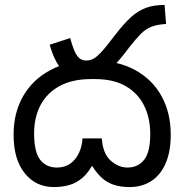

<svg xmlns="http://www.w3.org/2000/svg" viewBox="-20 -745 746 777"><path d="M323 -425Q294 -425 267.5 -436Q241 -447 219 -477.5Q197 -508 181 -564L264 -591Q279 -536 293 -518Q307 -500 329 -500Q349 -500 366.5 -512.5Q384 -525 416 -565L447 -605Q481 -649 509.5 -675Q538 -701 570 -713Q602 -725 646 -725L652 -648Q617 -646 593.5 -637Q570 -628 550.5 -608.5Q531 -589 505 -556L482 -526Q454 -490 429 -468Q404 -446 378.5 -435.5Q353 -425 323 -425ZM504 12Q467 12 438 2Q409 -8 386.5 -30.5Q364 -53 343 -90L362 -92Q341 -49 315 -26.5Q289 -4 260 4Q231 12 198 12Q125 12 80 -44Q35 -100 35 -200Q35 -289 74 -356.5Q113 -424 185 -462Q257 -500 357 -500Q457 -500 527 -461.5Q597 -423 634 -355.5Q671 -288 671 -200Q671 -132 650.5 -84.5Q630 -37 592.5 -12.5Q555 12 504 12ZM496 -67Q538 -67 563 -98Q588 -129 588 -202Q588 -267 563.5 -317Q539 -367 489.5 -396Q440 -425 364 -425H349Q274 -425 222.5 -397.5Q171 -370 144.5 -320.5Q118 -271 118 -205Q118 -130 142.5 -98.5Q167 -67 210 -67Q255 -67 282.5 -99.5Q310 -132 314 -185H392Q396 -124 427.5 -95.5Q459 -67 496 -67Z"/></svg>

Font: telugu25
Style: Book
Weight: 400
Designer: Jelle Bosma - Monotype Design Team
Foundry: Monotype Imaging Inc.
Version: Version 2.003